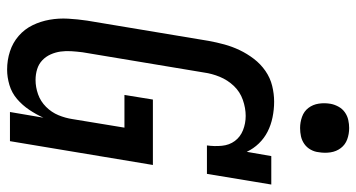

<svg xmlns="http://www.w3.org/2000/svg" viewBox="-251 -743 1002 540"><g transform="rotate(90 250.0 -473.0)"><path d="M176 8Q149 8 124.5 0Q100 -8 81 -24.5Q62 -41 51 -63.5Q40 -86 35.5 -111.5Q31 -137 32.5 -163.5Q34 -190 38 -217L95 -559Q99 -581 105 -603Q111 -625 121 -646Q131 -667 145.5 -686Q160 -705 179.5 -718.5Q199 -732 221.5 -737.5Q244 -743 266 -743Q288 -743 310 -738.5Q332 -734 350.5 -724.5Q369 -715 383.5 -700Q398 -685 407 -666L419 -735H499L469 -554H389Q392 -575 390 -596Q388 -617 376.5 -632.5Q365 -648 346 -655.5Q327 -663 306 -663Q284 -663 261 -655Q238 -647 221.5 -629.5Q205 -612 196 -590Q187 -568 184 -546L127 -204Q125 -188 124 -172.5Q123 -157 125 -142.5Q127 -128 133 -114.5Q139 -101 149.5 -91Q160 -81 174.5 -76.5Q189 -72 205 -72Q225 -72 245 -79Q265 -86 280.5 -101.5Q296 -117 304 -136.5Q312 -156 315 -176L339 -322H247L260 -402H444L377 0H295L311 -94Q302 -74 289 -54.5Q276 -35 258.5 -20Q241 -5 219 1.5Q197 8 176 8ZM340 -816Q324 -816 308.5 -821.5Q293 -827 283.5 -839.5Q274 -852 271.5 -868.5Q269 -885 272 -902Q274 -913 280 -924Q286 -935 296 -942Q306 -949 317.5 -951.5Q329 -954 340 -954Q357 -954 372 -948.5Q387 -943 396.5 -930.5Q406 -918 408.5 -901.5Q411 -885 408 -868Q407 -857 401 -846Q395 -835 385 -828Q375 -821 363.5 -818.5Q352 -816 340 -816Z"/></g></svg>

Font: Iosevka Slab Medium Oblique
Style: Regular
Weight: 500
Italic angle: -9°
Monospace: yes
Designer: Belleve Invis
Foundry: Belleve Invis
Version: Version 11.1.1; ttfautohint (v1.8.3)